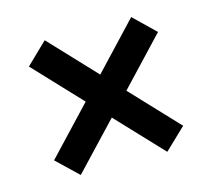

<svg xmlns="http://www.w3.org/2000/svg" viewBox="-78 -672 741 672"><g transform="rotate(-15 293.0 -336.0)"><path d="M136.2 -91.8 59.1 -165.5 219.2 -335.4 59.1 -505.4 136.2 -580.1 293 -413.6 449.7 -580.1 526.9 -505.4 366.7 -335.4 526.9 -165.5 449.7 -91.8 293 -257.8Z"/></g></svg>

Font: Cascadia Code SemiBold
Style: Regular
Weight: 600
Monospace: yes
Designer: Aaron Bell
Foundry: Saja Typeworks
Version: Version 2404.023; ttfautohint (v1.8.4)